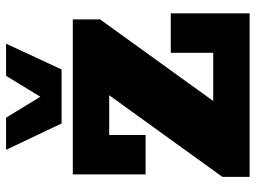

<svg xmlns="http://www.w3.org/2000/svg" viewBox="-125 -718 843 633"><g transform="rotate(-90 296.5 -401.5)"><path d="M30 0V-90L299 -463H168V-343H38V-583H549V-493L280 -120H439V-260H569V0ZM206 -620 119 -803H225L294 -690L363 -803H469L384 -620Z"/></g></svg>

Font: Rokkitt SemiBold Black
Style: Regular
Weight: 900
Version: Version 3.103